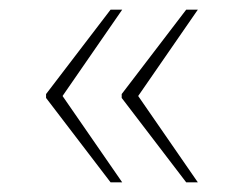

<svg xmlns="http://www.w3.org/2000/svg" viewBox="-20 -468 504 396"><path d="M364 -92H388L265 -270L388 -448H364L231 -274V-266ZM208 -92H232L109 -270L232 -448H208L75 -274V-266Z"/></svg>

Font: Noto Serif Sinhala Thin
Style: Regular
Weight: 100
Designer: Jelle Bosma - Monotype Design Team
Foundry: Monotype Imaging Inc.
Version: Version 2.007